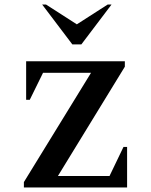

<svg xmlns="http://www.w3.org/2000/svg" viewBox="-20 -832 670 852"><path d="M86 0V-24L384 -509H171L112 -389H96V-560H534V-536L237 -51H466L528 -180H544V0ZM301 -635 167 -812H184L321 -724L458 -812H475L341 -635Z"/></svg>

Font: Spectral SC SemiBold
Style: Regular
Weight: 600
Designer: Jean-Baptiste Levee
Foundry: Production Type
Version: Version 2.001